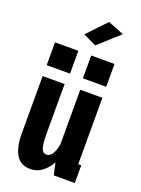

<svg xmlns="http://www.w3.org/2000/svg" viewBox="-170 -985 789 1072"><g transform="rotate(20 225.0 -449.0)"><path d="M151 11.5Q92.5 11.5 66 -34Q39.5 -79.5 39.5 -158.5V-500H170V-203Q170 -154.5 177.2 -124.8Q184.5 -95 209 -95Q231.5 -95 246 -122.5Q260.5 -150 263 -180V-500H394.5V-105.5H412.5V0H287.5L271.5 -71.5Q253 -37 222.2 -12.8Q191.5 11.5 151 11.5ZM40 -700.5H178.5V-565H40ZM255 -700.5H393.5V-565H255ZM256.5 -761 178.5 -798.5 285 -910.5 380.5 -873Z"/></g></svg>

Font: Trispace Condensed SemiBold
Style: Regular
Weight: 600
Width: 3
Designer: Tyler Finck
Foundry: Etcetera Type Company
Version: Version 1.210; ttfautohint (v1.8.3)